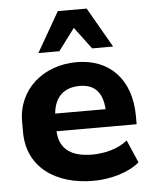

<svg xmlns="http://www.w3.org/2000/svg" viewBox="-56 -842 712 900"><g transform="rotate(-5 300.5 -392.5)"><path d="M347.2 11.2C429.2 11.2 514.2 -13.7 564.9 -56.6L518.6 -163.6C474.6 -127.9 411.6 -111.8 352.5 -111.8C255.9 -111.8 198.7 -149.9 194.8 -235.4H571.8V-273.9C571.8 -442.4 475.1 -549.8 316.4 -549.8C159.7 -549.8 38.1 -446.3 38.1 -294.4V-244.6C38.1 -82 166.5 11.2 347.2 11.2ZM321.3 -437.5C389.2 -437.5 427.7 -400.4 433.1 -318.4H195.8C203.1 -398.9 250 -437.5 321.3 -437.5ZM240.7 -607.9 317.9 -710.9 395 -607.9H493.7L385.7 -795.9H250L142.1 -607.9Z"/></g></svg>

Font: Winston ExtraBold
Style: Regular
Weight: 800
Designer: Vernon Adams, Kim Jin-seong, David Berlow, Cristiano Sobral
Foundry: The Winston Project Authors
Version: Version 3.004